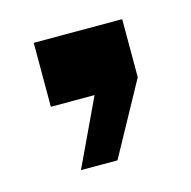

<svg xmlns="http://www.w3.org/2000/svg" viewBox="-52 -172 346 348"><g transform="rotate(-15 121.0 2.5)"><path d="M61 125 120 0H38V-120H204V-11L129.5 125Z"/></g></svg>

Font: Big Shoulders Stencil Text Thin
Style: Bold
Weight: 700
Version: Version 2.001